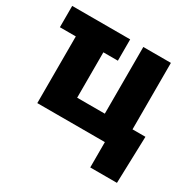

<svg xmlns="http://www.w3.org/2000/svg" viewBox="-153 -705 1037 1025"><g transform="rotate(30 365.5 -192.5)"><path d="M367.2 -542.5V-411.1H9.8V-542.5ZM107.9 0V-542.5H277.8V-131.3H448.2V-542.5H618.2V0ZM524.4 156.2V0H480.5V-132.8H697.8L689 156.2Z"/></g></svg>

Font: Inter 16pt ExtraBold
Style: Regular
Weight: 800
Version: Version 4.001;git-66647c0bb